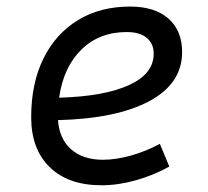

<svg xmlns="http://www.w3.org/2000/svg" viewBox="-20 -547 626 577"><path d="M289.6 -66.9Q328.6 -66.9 373.8 -79.6Q418.9 -92.3 460.4 -114.7L488.8 -46.4Q441.4 -20 387.9 -5.1Q334.5 9.8 285.2 9.8Q185.5 9.8 129.6 -44.4Q73.7 -98.6 73.7 -194.8Q73.7 -296.4 110.4 -370.8Q147 -445.3 213.9 -486.3Q280.8 -527.3 371.1 -527.3Q444.8 -527.3 486.1 -491.2Q527.3 -455.1 527.3 -390.6Q527.3 -295.9 429 -243.2Q330.6 -190.4 154.3 -186Q158.2 -129.9 193.6 -98.4Q229 -66.9 289.6 -66.9ZM157.7 -253.4Q293.5 -257.3 367.7 -291.3Q441.9 -325.2 441.9 -385.7Q441.9 -416 420.9 -433.3Q399.9 -450.7 360.8 -450.7Q278.3 -450.7 224.4 -397.7Q170.4 -344.7 157.7 -253.4Z"/></svg>

Font: Cascadia Mono PL SemiLight
Style: Italic
Weight: 350
Italic angle: -10°
Monospace: yes
Designer: Aaron Bell
Foundry: Saja Typeworks
Version: Version 2404.023; ttfautohint (v1.8.4)